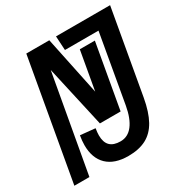

<svg xmlns="http://www.w3.org/2000/svg" viewBox="-176 -863 981 1016"><g transform="rotate(-30 314.0 -355.0)"><path d="M146.5 -150.5Q146.5 -176.5 152 -208.5L242.5 -199.5Q238.5 -174.5 238.5 -157.5Q238.5 -115 259.5 -94Q280.5 -73 323 -73Q368.5 -73 398.2 -111.8Q428 -150.5 441 -223.5L514 -639H309L304 -725H634.5L544 -212.5Q529.5 -131.5 501.8 -81.5Q474 -31.5 429.5 -8.2Q385 15 320.5 15Q236 15 191.2 -28.2Q146.5 -71.5 146.5 -150.5ZM122.5 -725H263L337.5 -368L379 -603H471L401.5 -210H275L191 -585L85 8H-7Z"/></g></svg>

Font: JuliaMono BoldItalic
Style: Regular
Weight: 700
Italic angle: -9°
Monospace: yes
Designer: cormullion
Foundry: corm
Version: Version 0.049; ttfautohint (v1.8.4)